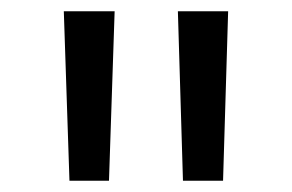

<svg xmlns="http://www.w3.org/2000/svg" viewBox="-20 -790 517 340"><path d="M103 -470 93 -770H183L173 -470ZM304 -470 295 -770H384L375 -470Z"/></svg>

Font: M PLUS 1
Style: Regular
Weight: 400
Designer: Coji Morishita
Foundry: UNDERFOREST DESIGN
Version: Version 1.001